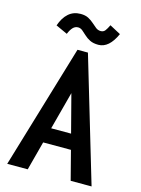

<svg xmlns="http://www.w3.org/2000/svg" viewBox="-121 -872 691 941"><g transform="rotate(15 225.0 -401.5)"><path d="M333 0 295 -147H154L115 0H11L199 -629H252L439 0ZM225 -416 174 -224H275ZM324 -787 380 -757Q345 -679 291 -679Q265 -679 248 -687.5Q231 -696 219 -707.5Q207 -719 196.5 -727.5Q186 -736 174 -736Q159 -736 148 -724.5Q137 -713 128 -691L69 -718Q83 -759 108 -781Q133 -803 169 -803Q193 -803 209 -794.5Q225 -786 237 -775Q249 -764 260 -755.5Q271 -747 285 -747Q299 -747 307 -757.5Q315 -768 324 -787Z"/></g></svg>

Font: Inconsolata SemiCondensed Bold
Style: Regular
Weight: 700
Width: 4
Monospace: yes
Designer: Raph Levien, Cyreal, Brenton Simpson
Foundry: Raph Levien, Cyreal, Google
Version: Version 3.001; ttfautohint (v1.8.2.53-6de2)